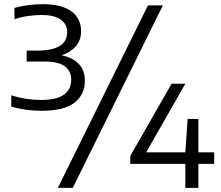

<svg xmlns="http://www.w3.org/2000/svg" viewBox="-20 -834 1060 922"><path d="M178 -302Q142 -302 104.8 -307Q67.5 -312 34 -322V-376.5Q69.5 -365 106.2 -359.5Q143 -354 176 -354Q252.5 -354 287.2 -379.5Q322 -405 322 -451Q322 -493 291 -515.8Q260 -538.5 193.5 -538.5H108V-591H158.5Q302.5 -591 302.5 -679.5Q302.5 -718 271.5 -740Q240.5 -762 180 -762Q149.5 -762 115.2 -757.2Q81 -752.5 49.5 -741.5V-796Q78 -804.5 114.2 -809.2Q150.5 -814 186 -814Q275.5 -814 322.5 -779.8Q369.5 -745.5 369.5 -684Q369.5 -641 343.8 -611.5Q318 -582 275.5 -568.5Q328.5 -558 358 -527.2Q387.5 -496.5 387.5 -446.5Q387.5 -379.5 337.5 -340.8Q287.5 -302 178 -302ZM258 68 690.5 -808H762L329.5 68ZM605.5 -47V-85L804 -432H870L682 -102.5H870L881 -263H932.5V-102.5H1008.5V-47H932.5V68H870V-47Z"/></svg>

Font: Encode Sans Expanded
Style: Regular
Weight: 400
Width: 7
Designer: Multiple Designers
Foundry: Impallari Type
Version: Version 3.000; ttfautohint (v1.8.3) -l 8 -r 50 -G 200 -x 14 